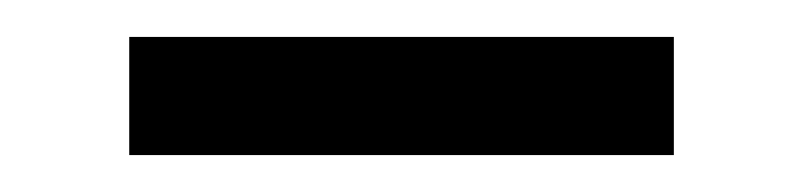

<svg xmlns="http://www.w3.org/2000/svg" viewBox="-20 -266 435 104"><path d="M50 -182V-246H345V-182Z"/></svg>

Font: Libre Bodoni
Style: Regular
Weight: 400
Designer: Pablo Impallari, Rodrigo Fuenzalida
Foundry: Impallari Type
Version: Version 2.005;gftools[0.9.23]